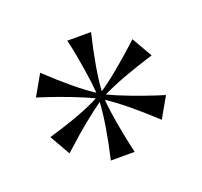

<svg xmlns="http://www.w3.org/2000/svg" viewBox="-64 -755 444 422"><g transform="rotate(-20 158.0 -544.0)"><path d="M293 -589.8Q211.9 -564.9 169.4 -543.5Q189 -533.7 219.7 -522.2Q250.5 -510.7 271.5 -503.9L293 -497.1L265.6 -449.2Q203.1 -507.3 163.1 -533.2Q164.6 -511.7 170.2 -479.2Q175.8 -446.8 180.7 -424.8L185.5 -403.3H129.9Q148.4 -484.9 150.9 -532.7Q133.3 -520.5 107.9 -499.8Q82.5 -479 66.4 -463.9L49.8 -449.2L22.5 -497.1Q103 -520.5 145.5 -543Q126 -552.7 95.2 -564.5Q64.5 -576.2 43.5 -583L22.5 -589.8L49.8 -637.7Q110.4 -580.6 150.9 -554.2Q149.4 -575.7 144.3 -608.2Q139.2 -640.6 134.8 -662.1L129.9 -683.6H185.5Q166 -601.6 163.1 -553.2Q181.2 -564.9 206.8 -586.2Q232.4 -607.4 249 -622.6L265.6 -637.7Z"/></g></svg>

Font: Buda Light
Style: Regular
Weight: 300
Version: Version 1.003